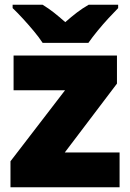

<svg xmlns="http://www.w3.org/2000/svg" viewBox="-20 -786 547 806"><path d="M482 0H24V-109L253 -407H37V-553H471V-435L252 -146H482ZM159 -606Q144 -629 121.5 -656Q99 -683 75.5 -708.5Q52 -734 33 -752V-766H159Q185 -750 206.5 -733Q228 -716 254 -693Q280 -716 303 -733.5Q326 -751 352 -766H476V-752Q459 -735 435.5 -709.5Q412 -684 389.5 -656.5Q367 -629 351 -606Z"/></svg>

Font: Noto Sans Oriya Blk
Style: Regular
Weight: 900
Designer: Amélie Bonet and Sol Matas
Foundry: Google LLC
Version: Version 2.006; ttfautohint (v1.8.4.7-5d5b)